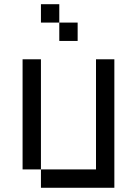

<svg xmlns="http://www.w3.org/2000/svg" viewBox="-20 -888 648 908"><path d="M173.6 -86.8H86.8V-607.6H173.6ZM520.8 0H173.6V-86.8H434V-607.6H520.8ZM260.4 -694.4V-781.2H347.2V-694.4ZM260.4 -781.2H173.6V-868.1H260.4Z"/></svg>

Font: 8-bit Operator+
Style: Regular
Weight: 400
Designer: GrandChaos9000
Foundry: Grand Chaos Productions
Version: Version 1.2.0 - April 24, 2014